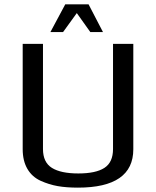

<svg xmlns="http://www.w3.org/2000/svg" viewBox="-20 -850 716 880"><path d="M279 -830H386L452 -703H394L332 -790L269 -703H211ZM167 -21Q127 -39 105.5 -76Q84 -113 84 -166V-649H177V-167Q177 -106 218 -80.5Q259 -55 339 -55Q419 -55 458.5 -80.5Q498 -106 498 -167V-649H591V-166Q591 10 337 10Q284 10 244.5 3Q205 -4 167 -21Z"/></svg>

Font: Play
Style: Regular
Weight: 400
Designer: Jonas Hecksher (Cyrillic expansion: Cyreal)
Foundry: Jonas Hecksher, Playtype, e-types AS
Version: Version 2.101; ttfautohint (v1.5.65-e2d9)